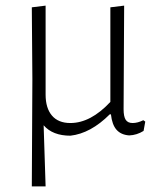

<svg xmlns="http://www.w3.org/2000/svg" viewBox="-20 -477 570 682"><path d="M496 -45 490 -12Q466 3 439 4Q410 2 394 -16Q378 -34 374 -71H370Q302 -3 230 5Q167 5 135 -32L142 185H93L95 -195L93 -451L142 -457V-141Q142 -93 164.5 -66.5Q187 -40 230 -40Q302 -40 372 -115V-451L421 -457L419 -89Q419 -63 426.5 -51.5Q434 -40 451 -40Q469 -40 489 -50Z"/></svg>

Font: Luna Sans Light
Style: Regular
Weight: 300
Designer: Juan Pablo del Peral
Foundry: Huerta Tipografica
Version: Version 2.001; ttfautohint (v1.5)